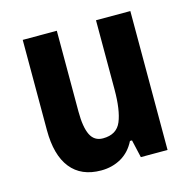

<svg xmlns="http://www.w3.org/2000/svg" viewBox="-87 -633 727 729"><g transform="rotate(-15 276.5 -268.0)"><path d="M487 -546V0H382L366 -70H358Q338 -30 303 -10Q268 10 224 10Q146 10 105 -41.5Q64 -93 64 -191V-546H198V-228Q198 -167 213 -136.5Q228 -106 262 -106Q316 -106 334 -149.5Q352 -193 352 -274V-546Z"/></g></svg>

Font: Noto Sans Kannada Condensed
Style: Bold
Weight: 700
Width: 3
Designer: Jelle Bosma - Monotype Design Team
Foundry: Monotype Imaging Inc.
Version: Version 2.005; ttfautohint (v1.8.4.7-5d5b)